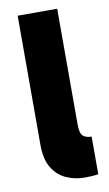

<svg xmlns="http://www.w3.org/2000/svg" viewBox="-81 -723 439 770"><g transform="rotate(-10 139.0 -338.0)"><path d="M201 5Q161 5 126 -10.5Q91 -26 69.5 -61Q48 -96 48 -154V-681H209V-211Q209 -173 221.5 -162.5Q234 -152 256 -152V1Q247 3 230.5 4Q214 5 201 5Z"/></g></svg>

Font: Gabarito ExtraBold
Style: Regular
Weight: 800
Designer: Leandro Assis / Alvaro Franca / Felipe Casaprima
Foundry: Naipe Foundry
Version: Version 1.000